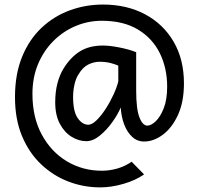

<svg xmlns="http://www.w3.org/2000/svg" viewBox="-20 -708 875 844"><path d="M558.6 2.9 613.3 58.6Q576.7 84.5 523.2 100.1Q469.7 115.7 420.4 115.7Q348.1 115.7 281.2 90.3Q214.4 64.9 161.1 14.6Q107.9 -35.6 76.9 -109.6Q45.9 -183.6 45.9 -280.8Q45.9 -381.8 77.1 -458.3Q108.4 -534.7 162.6 -585.7Q216.8 -636.7 286.4 -662.4Q356 -688 432.6 -688Q537.1 -688 617.4 -645.3Q697.8 -602.5 743.2 -524.7Q788.6 -446.8 788.6 -341.8Q788.6 -260.3 762.5 -203.1Q736.3 -146 696 -116Q655.8 -85.9 613.3 -85.9Q583.5 -85.9 561.3 -106.2Q539.1 -126.5 526.1 -160.4Q513.2 -194.3 510.7 -235.4Q498 -205.1 473.4 -170.7Q448.7 -136.2 418.7 -111.8Q388.7 -87.4 359.4 -87.4Q326.7 -87.4 295.2 -106.4Q263.7 -125.5 243.2 -163.6Q222.7 -201.7 222.7 -258.8Q222.7 -303.7 232.2 -340.8Q241.7 -377.9 259.3 -406.7Q290 -456.5 331.3 -482.2Q372.6 -507.8 432.6 -507.8Q461.9 -507.8 504.4 -499.5Q546.9 -491.2 578.6 -478.5V-309.6Q578.6 -229 592.8 -192.4Q606.9 -155.8 627.9 -155.8Q644 -155.8 664.3 -174.8Q684.6 -193.8 699.7 -231.9Q714.8 -270 714.8 -327.1Q714.8 -407.7 682.9 -473.4Q650.9 -539.1 586.9 -577.9Q522.9 -616.7 427.7 -616.7Q367.2 -616.7 312.3 -593.5Q257.3 -570.3 214.6 -527.6Q171.9 -484.9 147.2 -426Q122.6 -367.2 122.6 -295.4Q122.6 -191.9 163.8 -116Q205.1 -40 274.2 1.2Q343.3 42.5 427.7 42.5Q461.4 42.5 495.1 33Q528.8 23.4 558.6 2.9ZM500 -350.6V-419.4Q487.8 -425.3 466.3 -430.9Q444.8 -436.5 418 -436.5Q393.1 -436.5 368.4 -424.6Q343.8 -412.6 325.2 -381.3Q313.5 -363.8 307.4 -336.4Q301.3 -309.1 301.3 -280.8Q301.3 -218.3 321.5 -189Q341.8 -159.7 368.2 -159.7Q384.3 -159.7 404.5 -179.4Q424.8 -199.2 444.6 -229.7Q464.4 -260.3 479.2 -292.7Q494.1 -325.2 500 -350.6Z"/></svg>

Font: Kanchenjunga Medium
Style: Regular
Weight: 500
Version: Version 2.001